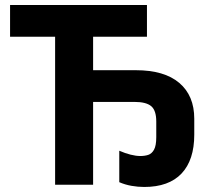

<svg xmlns="http://www.w3.org/2000/svg" viewBox="-20 -734 845 763"><path d="M553 9Q528 9 502.5 4.5Q477 0 454 -10V-135Q477 -125 498.5 -119.5Q520 -114 538 -114Q555 -114 569 -118.5Q583 -123 592 -139Q601 -155 601 -189V-251Q601 -295 581 -312Q561 -329 514 -329H350V0H199V-588H20V-714H564V-588H350V-455H520Q633 -455 692.5 -404.5Q752 -354 752 -262V-199Q752 -98 701.5 -44.5Q651 9 553 9Z"/></svg>

Font: Noto IKEA Arabic
Style: Bold
Weight: 700
Designer: Monotype Design Team
Foundry: Monotype Imaging Inc.
Version: Version 1.200